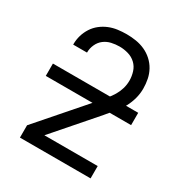

<svg xmlns="http://www.w3.org/2000/svg" viewBox="-173 -871 946 998"><g transform="rotate(30 300.0 -371.5)"><path d="M88 0V-74L347 -371Q362 -390 378 -408.5Q394 -427 406.5 -448Q419 -469 426 -492.5Q433 -516 433 -541Q433 -567 425 -592.5Q417 -618 398 -636Q379 -654 353 -661.5Q327 -669 301 -669Q276 -669 252 -663.5Q228 -658 209 -643.5Q190 -629 179.5 -606Q169 -583 169 -559Q169 -558 169 -557.5Q169 -557 169 -557H86Q86 -558 86 -558.5Q86 -559 86 -560Q86 -587 93.5 -612.5Q101 -638 115.5 -660.5Q130 -683 151 -699.5Q172 -716 196.5 -726Q221 -736 247.5 -739.5Q274 -743 301 -743Q329 -743 357 -738.5Q385 -734 410.5 -722.5Q436 -711 457 -692Q478 -673 491.5 -648.5Q505 -624 510.5 -596.5Q516 -569 516 -541Q516 -510 508 -480.5Q500 -451 485.5 -424Q471 -397 451.5 -373.5Q432 -350 412 -327L411 -325Q410 -325 409.5 -324.5Q409 -324 409 -323L192 -74H512V0ZM44 -345V-419H556V-345Z"/></g></svg>

Font: Iosevka SS04 Extended
Style: Regular
Weight: 400
Width: 7
Monospace: yes
Designer: Belleve Invis
Foundry: Belleve Invis
Version: Version 19.0.0; ttfautohint (v1.8.4)